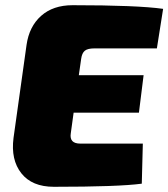

<svg xmlns="http://www.w3.org/2000/svg" viewBox="-20 -714 647 738"><path d="M583 -528H343Q317 -528 306 -519Q295 -510 292 -488L283 -425H532L514 -281H263L252 -201Q246 -162 289 -162H529L525 -8Q436 4 187 4Q103 4 62 -48Q21 -100 32 -184L82 -541Q92 -612 138 -653Q184 -694 259 -694Q507 -694 607 -680Z"/></svg>

Font: Exo 2.0 Black
Style: Italic
Weight: 900
Italic angle: -8°
Designer: Natanael Gama
Version: Version 1.001;PS 001.001;hotconv 1.0.70;makeotf.lib2.5.58329